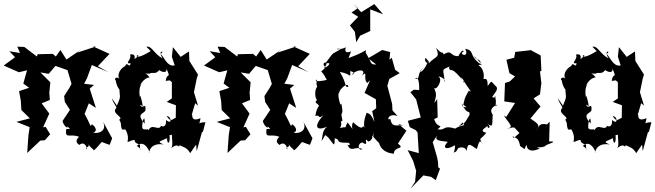

<svg xmlns="http://www.w3.org/2000/svg" viewBox="-20 -828 3708 1087"><path d="M497 9C514 19 504 32 525 11C571 -36 537 -27 601 -8L615 -45L563 -140C589 -85 534 -69 508 -77C543 -89 504 -126 499 -124C492 -102 493 -123 459 -183L483 -243L523 -217L488 -326L512 -347L456 -354L472 -384L500 -460L592 -420L534 -453L600 -523L507 -565H524L417 -530L437 -546L356 -491L322 -545L296 -508L279 -523L193 -521L189 -508L118 -562L78 -564L93 -528L33 -538L65 -504L1 -457L87 -419L133 -430L112 -355L145 -331L88 -312L98 -256L101 -205L149 -158L73 -138L148 -108L141 -63L134 38C159 15 183 -9 208 -32L234 -34L264 -68L238 -110L224 -107L259 -185L216 -243L262 -262L260 -294L259 -302L265 -362L209 -418L256 -410L294 -455L362 -431L385 -353L372 -329L343 -284L347 -251L376 -206L334 -143C339 -115 370 -93 361 -115C368 -99 394 -100 355 -97C346 -37 378 -75 428 -53C389 -20 442 -3 428 -7C460 -33 473 9 473 18C452 0 503 11 472 -19Z M834 -538C849 -551 779 -500 756 -508C744 -514 789 -529 739 -491C735 -472 761 -530 716 -519C729 -491 680 -466 719 -470C716 -436 698 -484 689 -454C651 -436 638 -386 665 -380C621 -406 631 -363 635 -375C638 -340 670 -289 656 -349C654 -267 671 -297 642 -230L613 -272C624 -236 643 -224 638 -216C607 -186 685 -164 655 -151C679 -93 700 -95 663 -142C667 -67 679 -106 692 -92C725 -27 676 -13 727 -33C762 -42 718 -27 773 -8C766 29 801 31 755 -2C787 -32 815 0 828 37C820 40 828 -23 907 -10C868 -27 880 -24 926 -46C924 -13 945 -5 940 -63C973 -65 975 -86 955 -87C948 -49 964 -7 949 10C997 -25 989 18 997 -6C1023 7 1038 7 1057 39C1103 -28 1087 -12 1094 27L1123 -79L1129 -82L1143 -136C1093 -136 1110 -112 1115 -159C1051 -131 1075 -194 1065 -176L1085 -244L1101 -230L1078 -306L1094 -384L1101 -406L1100 -407L1052 -483L1050 -537L1003 -506L959 -561L953 -507L969 -458C926 -446 905 -514 888 -523C921 -539 867 -549 901 -497C852 -522 838 -572 809 -563ZM941 -373 953 -363V-271L924 -251L976 -232L975 -161C955 -154 946 -133 924 -171C952 -170 955 -117 920 -149C924 -84 872 -128 892 -116C878 -82 840 -135 820 -89C825 -105 790 -84 785 -106C784 -143 801 -188 799 -128C751 -184 788 -181 803 -201C809 -258 785 -201 773 -236L788 -227C786 -253 769 -310 773 -274C755 -356 810 -376 773 -345C777 -354 797 -387 827 -390C802 -424 784 -410 826 -411C846 -423 859 -403 881 -431C912 -411 926 -422 922 -440C951 -375 925 -423 918 -370Z M1631 9C1648 19 1638 32 1659 11C1705 -36 1671 -27 1735 -8L1749 -45L1697 -140C1723 -85 1668 -69 1642 -77C1677 -89 1638 -126 1633 -124C1626 -102 1627 -123 1593 -183L1617 -243L1657 -217L1622 -326L1646 -347L1590 -354L1606 -384L1634 -460L1726 -420L1668 -453L1734 -523L1641 -565H1658L1551 -530L1571 -546L1490 -491L1456 -545L1430 -508L1413 -523L1327 -521L1323 -508L1252 -562L1212 -564L1227 -528L1167 -538L1199 -504L1135 -457L1221 -419L1267 -430L1246 -355L1279 -331L1222 -312L1232 -256L1235 -205L1283 -158L1207 -138L1282 -108L1275 -63L1268 38C1293 15 1317 -9 1342 -32L1368 -34L1398 -68L1372 -110L1358 -107L1393 -185L1350 -243L1396 -262L1394 -294L1393 -302L1399 -362L1343 -418L1390 -410L1428 -455L1496 -431L1519 -353L1506 -329L1477 -284L1481 -251L1510 -206L1468 -143C1473 -115 1504 -93 1495 -115C1502 -99 1528 -100 1489 -97C1480 -37 1512 -75 1562 -53C1523 -20 1576 -3 1562 -7C1594 -33 1607 9 1607 18C1586 0 1637 11 1606 -19Z M1968 -538C1982 -544 1921 -510 1938 -560C1894 -539 1862 -556 1911 -551C1843 -510 1878 -541 1821 -468C1867 -480 1835 -449 1813 -441C1858 -490 1786 -478 1823 -447C1787 -403 1793 -451 1830 -376C1818 -371 1747 -361 1774 -378C1762 -312 1807 -324 1794 -350C1745 -333 1770 -245 1777 -268L1766 -249C1804 -215 1777 -247 1765 -172C1797 -180 1777 -149 1811 -176C1753 -111 1770 -85 1831 -110C1801 -87 1808 -52 1800 -29C1826 -63 1813 -73 1839 -49C1872 -9 1874 10 1875 -45C1913 -38 1872 -19 1942 -20C1968 -23 1963 3 1947 -9C1967 39 1991 -4 2032 16C2006 31 2001 -20 2033 -21C2076 10 2031 -63 2065 -27C2090 -29 2107 -86 2081 -99C2113 -67 2080 -31 2087 -62C2146 14 2167 1 2125 -22C2134 18 2167 39 2210 42C2210 -2 2278 20 2233 -15L2281 -88L2234 -127L2263 -117C2222 -123 2201 -102 2189 -156C2168 -138 2176 -192 2231 -171L2202 -203L2200 -240L2173 -342L2184 -381L2243 -414L2217 -433L2198 -501L2185 -490L2189 -533L2144 -545L2064 -498L2110 -463C2073 -462 2088 -469 2046 -537C2032 -526 2050 -503 2052 -544C2012 -521 1999 -517 1953 -499ZM2075 -373 2044 -302 2108 -266 2110 -215 2087 -199 2100 -137C2078 -188 2071 -182 2056 -190C2040 -149 2039 -130 2043 -104C2027 -137 2050 -70 1979 -136C1959 -101 2001 -67 1948 -135C1916 -78 1966 -121 1905 -103C1923 -134 1899 -138 1919 -145C1912 -193 1912 -152 1915 -189C1926 -188 1907 -262 1914 -240L1907 -236C1905 -243 1883 -306 1907 -308C1883 -298 1949 -375 1952 -337C1931 -329 1944 -356 1904 -421C1976 -407 1958 -383 1964 -416C1949 -437 2008 -413 1971 -405C2003 -440 2061 -437 2027 -398C2067 -435 2033 -384 2059 -358ZM2006 -782 1970 -757 2008 -733 1961 -684 1989 -648 1997 -589 2019 -626 2077 -653 2076 -659V-775L2149 -747L2099 -805L2025 -759L1979 -808Z M2575 10C2575 10 2612 -5 2622 27C2628 -22 2638 -13 2678 15C2684 18 2690 -57 2711 -13C2690 -55 2698 -31 2733 -76C2681 -90 2745 -108 2740 -120C2735 -90 2770 -106 2738 -129C2769 -108 2767 -110 2769 -175C2783 -171 2727 -206 2797 -237C2770 -208 2801 -244 2779 -289L2787 -278C2735 -266 2805 -307 2792 -335C2755 -370 2769 -377 2741 -341C2741 -386 2731 -382 2717 -381C2725 -414 2709 -448 2690 -457C2696 -471 2735 -438 2664 -511C2676 -481 2702 -501 2702 -464C2629 -515 2672 -540 2614 -552C2640 -494 2571 -523 2604 -535C2603 -556 2580 -522 2575 -510C2523 -510 2543 -550 2491 -520C2486 -544 2490 -510 2449 -557C2473 -498 2449 -514 2407 -469C2409 -482 2385 -510 2387 -494C2381 -473 2418 -458 2405 -485C2373 -399 2333 -416 2383 -448C2333 -413 2365 -375 2330 -383C2345 -399 2355 -368 2353 -318C2304 -323 2330 -318 2303 -307L2336 -265L2362 -163L2289 -144L2300 -108L2334 -91L2344 -78L2351 39L2288 22L2319 83L2336 139L2330 201L2305 239L2377 165L2420 173L2447 192L2471 127L2461 119L2460 92L2455 64L2430 -23L2466 -80C2432 -32 2454 -33 2515 -25C2482 8 2503 26 2556 -6C2556 43 2536 40 2562 30ZM2542 -104C2487 -117 2502 -88 2457 -96C2496 -128 2455 -96 2438 -154L2458 -163L2455 -267L2439 -245C2446 -278 2457 -292 2436 -332C2450 -309 2491 -380 2462 -394C2466 -399 2509 -379 2497 -364C2494 -440 2468 -429 2536 -455C2502 -446 2545 -420 2527 -432C2540 -429 2543 -441 2598 -376C2573 -395 2596 -395 2609 -365C2597 -353 2609 -376 2604 -372C2634 -324 2660 -297 2634 -315C2605 -261 2614 -278 2603 -235L2623 -220C2621 -224 2595 -213 2594 -243C2626 -168 2642 -212 2638 -177C2608 -124 2603 -124 2576 -112C2611 -139 2587 -142 2609 -120C2535 -104 2533 -69 2567 -97Z M3019 5C3074 13 3080 -22 3062 4C3062 -10 3127 -21 3108 -27H3089L3092 -139L3050 -96L3085 -122C3023 -136 3037 -109 3011 -83C3042 -120 3029 -125 2983 -157L3040 -225C3027 -240 3014 -256 3001 -271L3037 -294L3045 -357L3037 -424L3045 -426L3041 -514L2983 -545H2995L2897 -534L2891 -501L2847 -490L2864 -414L2896 -395L2866 -367L2839 -358L2835 -254L2896 -245L2846 -166L2832 -174C2872 -115 2892 -110 2843 -96C2906 -113 2882 -112 2921 -75C2871 -30 2897 -53 2873 -61C2902 -44 2914 -53 2925 -1C2966 30 2944 9 2962 -8C2960 10 2976 41 3035 13Z M3359 -538C3374 -551 3304 -500 3281 -508C3269 -514 3314 -529 3264 -491C3260 -472 3286 -530 3241 -519C3254 -491 3205 -466 3244 -470C3241 -436 3223 -484 3214 -454C3176 -436 3163 -386 3190 -380C3146 -406 3156 -363 3160 -375C3163 -340 3195 -289 3181 -349C3179 -267 3196 -297 3167 -230L3138 -272C3149 -236 3168 -224 3163 -216C3132 -186 3210 -164 3180 -151C3204 -93 3225 -95 3188 -142C3192 -67 3204 -106 3217 -92C3250 -27 3201 -13 3252 -33C3287 -42 3243 -27 3298 -8C3291 29 3326 31 3280 -2C3312 -32 3340 0 3353 37C3345 40 3353 -23 3432 -10C3393 -27 3405 -24 3451 -46C3449 -13 3470 -5 3465 -63C3498 -65 3500 -86 3480 -87C3473 -49 3489 -7 3474 10C3522 -25 3514 18 3522 -6C3548 7 3563 7 3582 39C3628 -28 3612 -12 3619 27L3648 -79L3654 -82L3668 -136C3618 -136 3635 -112 3640 -159C3576 -131 3600 -194 3590 -176L3610 -244L3626 -230L3603 -306L3619 -384L3626 -406L3625 -407L3577 -483L3575 -537L3528 -506L3484 -561L3478 -507L3494 -458C3451 -446 3430 -514 3413 -523C3446 -539 3392 -549 3426 -497C3377 -522 3363 -572 3334 -563ZM3466 -373 3478 -363V-271L3449 -251L3501 -232L3500 -161C3480 -154 3471 -133 3449 -171C3477 -170 3480 -117 3445 -149C3449 -84 3397 -128 3417 -116C3403 -82 3365 -135 3345 -89C3350 -105 3315 -84 3310 -106C3309 -143 3326 -188 3324 -128C3276 -184 3313 -181 3328 -201C3334 -258 3310 -201 3298 -236L3313 -227C3311 -253 3294 -310 3298 -274C3280 -356 3335 -376 3298 -345C3302 -354 3322 -387 3352 -390C3327 -424 3309 -410 3351 -411C3371 -423 3384 -403 3406 -431C3437 -411 3451 -422 3447 -440C3476 -375 3450 -423 3443 -370Z"/></svg>

Font: Asimov Aggro
Style: Condensed
Weight: 500
Designer: Google
Version: Version 2.000980; 2014